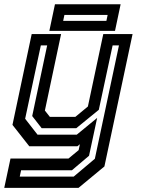

<svg xmlns="http://www.w3.org/2000/svg" viewBox="-40 -704 685 924"><path d="M101 0 20 -103 112.5 -540H254L176 -172L200 -141.5H322.5L383 -191.5L457 -540H598L462.5 97L338 200H-19.5L10.5 59H289.5L338.5 18.5L344.5 -10L332.5 0ZM55 146H314.5L416.5 60L532.5 -485.5H502L435.5 -175.5L327 -87H160.5L115 -145.5L187 -485.5H156.5L81 -132.5L140.5 -56H329.5L427.5 -136.5L388.5 45.5L306 115.5H61.5ZM197.5 -555.5 224.5 -683.5H540.5L513.5 -555.5ZM264 -603.5H472L478 -632H270Z"/></svg>

Font: Tourney Thin SemiBold
Style: Italic
Weight: 600
Italic angle: -12°
Version: Version 1.015